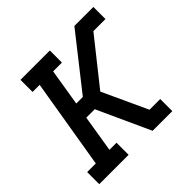

<svg xmlns="http://www.w3.org/2000/svg" viewBox="-142 -658 786 786"><g transform="rotate(-45 250.5 -265.0)"><path d="M5 0V-70H55L120 -460H79V-530H249V-460H198L172 -300H210L391 -530H463L457 -493L463 -530H501V-460H431L276 -265L366 -70H428V0H375L381 -37L375 0H314L241 -160L209 -230H160L134 -70H175V0Z"/></g></svg>

Font: Iosevka Slab Oblique
Style: Regular
Weight: 400
Italic angle: -9°
Monospace: yes
Designer: Belleve Invis
Foundry: Belleve Invis
Version: Version 11.1.1; ttfautohint (v1.8.3)